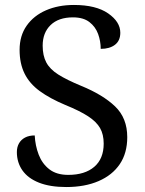

<svg xmlns="http://www.w3.org/2000/svg" viewBox="-20 -744 584 774"><path d="M247 10Q182 10 137.5 -7.5Q93 -25 70.5 -57Q48 -89 48 -131Q48 -151 56.5 -166Q65 -181 81 -189.5Q97 -198 120 -198Q122 -157 136 -120.5Q150 -84 179 -61.5Q208 -39 255 -39Q322 -39 360 -71.5Q398 -104 398 -165Q398 -202 383.5 -227.5Q369 -253 335.5 -275Q302 -297 243 -321Q181 -347 140 -377Q99 -407 79 -447.5Q59 -488 59 -543Q59 -600 87.5 -640.5Q116 -681 165.5 -702.5Q215 -724 278 -724Q367 -724 416 -690Q465 -656 465 -612Q465 -580 443.5 -563.5Q422 -547 386 -547Q386 -578 375.5 -607Q365 -636 340.5 -655Q316 -674 274 -674Q216 -674 184 -643Q152 -612 152 -560Q152 -520 166.5 -492.5Q181 -465 215 -443.5Q249 -422 307 -398Q395 -362 444 -315Q493 -268 493 -191Q493 -127 463 -82.5Q433 -38 377.5 -14Q322 10 247 10Z"/></svg>

Font: Noto Serif Khojki
Style: Regular
Weight: 400
Designer: Juan Bruce
Version: Version 2.002